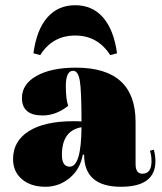

<svg xmlns="http://www.w3.org/2000/svg" viewBox="-20 -703 620 735"><path d="M428 -499 402 -492Q354 -567 268 -567Q181 -567 134 -492L108 -499Q120 -589 161 -636Q202 -683 268 -683Q334 -683 375 -635.5Q416 -588 428 -499ZM154 12Q98 12 64 -17Q30 -46 30 -94Q30 -163 90.5 -201Q151 -239 261 -239Q281 -239 292 -238Q292 -356 285.5 -394Q279 -432 260 -432Q232 -432 232 -373Q232 -324 241 -298Q195 -261 143 -261Q64 -261 64 -328Q64 -381 120 -412.5Q176 -444 271 -444Q499 -444 499 -236V-75Q499 -38 525 -38Q560 -38 560 -86Q560 -108 554 -126L569 -130Q575 -106 575 -86Q575 12 443 12Q302 12 302 -111H297Q287 -55 246.5 -21.5Q206 12 154 12ZM217 -110Q217 -65 247 -65Q291 -65 292 -216Q217 -203 217 -110Z"/></svg>

Font: Arapey Black-Display
Style: Regular
Weight: 900
Designer: Eduardo Rodriguez Tunni
Foundry: Eduardo Rodriguez Tunni
Version: Version 4.000